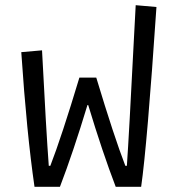

<svg xmlns="http://www.w3.org/2000/svg" viewBox="-20 -720 677 740"><path d="M62 -519 142 -526Q158 -215 168 -81H174Q217 -192 286 -421H351Q420 -192 463 -81H469Q477 -194 497 -587L503 -700L583 -693Q547 -159 524 0H426Q375 -133 320 -315H317Q262 -133 211 0H113Q83 -206 62 -519Z"/></svg>

Font: Athiti Medium
Style: Regular
Weight: 500
Designer: CadsonDemak Team
Foundry: CadsonDemak
Version: Version 1.032